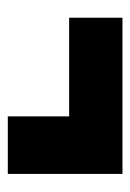

<svg xmlns="http://www.w3.org/2000/svg" viewBox="61 -502 341 504"><g transform="rotate(90 232.0 -250.5)"><path d="M437 -401V-100H286V-261H27V-401Z"/></g></svg>

Font: Fira Sans Extra Condensed Black
Style: Regular
Weight: 900
Width: 1
Designer: Carrois Corporate & Edenspiekermann AG
Foundry: Carrois Corporate GbR & Edenspiekermann AG
Version: Version 4.203